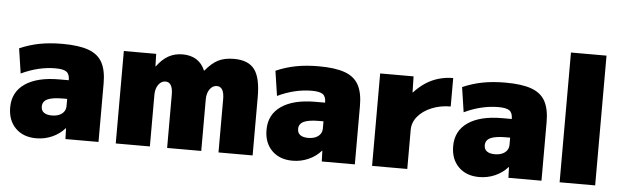

<svg xmlns="http://www.w3.org/2000/svg" viewBox="-47 -898 3480 1076"><g transform="rotate(5 1692.5 -360.0)"><path d="M182 10Q109 10 65.5 -33.5Q22 -77 22 -150Q22 -236 90 -283Q158 -330 282 -330H336Q336 -364 318.5 -377Q301 -390 256 -390Q209 -390 160.5 -378.5Q112 -367 64 -344L43 -484Q98 -508 155.5 -519Q213 -530 283 -530Q375 -530 429.5 -510.5Q484 -491 508 -447Q532 -403 532 -330V0H346L344 -60H342Q313 -27 271 -8.5Q229 10 182 10ZM258 -125Q282 -125 299.5 -132.5Q317 -140 326.5 -153.5Q336 -167 336 -185V-225H312Q253 -225 225.5 -212Q198 -199 198 -170Q198 -148 213.5 -136.5Q229 -125 258 -125Z M629 0V-520H811L813 -450H815Q845 -491 880 -510.5Q915 -530 959 -530Q1005 -530 1037 -510Q1069 -490 1086 -450H1088Q1124 -494 1160 -512Q1196 -530 1248 -530Q1329 -530 1364 -483.5Q1399 -437 1399 -330V0H1207V-300Q1207 -335 1196.5 -352.5Q1186 -370 1166 -370Q1142 -370 1126 -347.5Q1110 -325 1110 -290V0H918V-300Q918 -335 907.5 -352.5Q897 -370 877 -370Q853 -370 837 -347.5Q821 -325 821 -290V0Z M1624 10Q1551 10 1507.5 -33.5Q1464 -77 1464 -150Q1464 -236 1532 -283Q1600 -330 1724 -330H1778Q1778 -364 1760.5 -377Q1743 -390 1698 -390Q1651 -390 1602.5 -378.5Q1554 -367 1506 -344L1485 -484Q1540 -508 1597.5 -519Q1655 -530 1725 -530Q1817 -530 1871.5 -510.5Q1926 -491 1950 -447Q1974 -403 1974 -330V0H1788L1786 -60H1784Q1755 -27 1713 -8.5Q1671 10 1624 10ZM1700 -125Q1724 -125 1741.5 -132.5Q1759 -140 1768.5 -153.5Q1778 -167 1778 -185V-225H1754Q1695 -225 1667.5 -212Q1640 -199 1640 -170Q1640 -148 1655.5 -136.5Q1671 -125 1700 -125Z M2071 0V-520H2259L2261 -430H2263Q2293 -463 2327.5 -485.5Q2362 -508 2401 -519Q2440 -530 2481 -530V-370Q2423 -370 2374.5 -350Q2326 -330 2297.5 -296Q2269 -262 2269 -220V0Z M2674 10Q2601 10 2557.5 -33.5Q2514 -77 2514 -150Q2514 -236 2582 -283Q2650 -330 2774 -330H2828Q2828 -364 2810.5 -377Q2793 -390 2748 -390Q2701 -390 2652.5 -378.5Q2604 -367 2556 -344L2535 -484Q2590 -508 2647.5 -519Q2705 -530 2775 -530Q2867 -530 2921.5 -510.5Q2976 -491 3000 -447Q3024 -403 3024 -330V0H2838L2836 -60H2834Q2805 -27 2763 -8.5Q2721 10 2674 10ZM2750 -125Q2774 -125 2791.5 -132.5Q2809 -140 2818.5 -153.5Q2828 -167 2828 -185V-225H2804Q2745 -225 2717.5 -212Q2690 -199 2690 -170Q2690 -148 2705.5 -136.5Q2721 -125 2750 -125Z M3126 0V-730H3326V0Z"/></g></svg>

Font: M PLUS 2 Black
Style: Regular
Weight: 900
Designer: Coji Morishita
Foundry: UNDERFOREST DESIGN
Version: Version 1.001